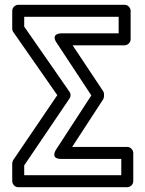

<svg xmlns="http://www.w3.org/2000/svg" viewBox="-20 -756 607 801"><path d="M361 -358 214 -132C214 -132 187 -93 235 -93H486V-25H81V-66L270 -345C276 -354 276 -365 270 -373L81 -645V-686H475V-617H237C237 -617 189 -618 216 -578ZM410 -341C412 -344 414 -350 414 -355V-362C414 -366 413 -372 410 -376L283 -567H500C511 -567 525 -577 525 -592V-711C525 -722 515 -736 500 -736H56C45 -736 31 -726 31 -711V-637C31 -633 32 -627 35 -623L219 -359L35 -88C33 -85 31 -79 31 -74V0C31 11 41 25 56 25H511C522 25 536 15 536 0V-118C536 -129 526 -143 511 -143H281Z"/></svg>

Font: Asimov
Style: NarOu
Weight: 500
Designer: Google
Version: Version 2.000980; 2014